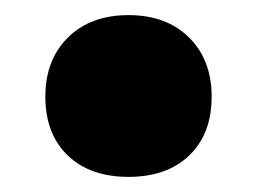

<svg xmlns="http://www.w3.org/2000/svg" viewBox="-20 -223 340 254"><path d="M40 -95Q40 -144 70 -173.5Q100 -203 150 -203Q200 -203 230 -173.5Q260 -144 260 -95Q260 -46 230.5 -17.5Q201 11 150 11Q99 11 69.5 -17.5Q40 -46 40 -95Z"/></svg>

Font: Ysabeau Black
Style: Regular
Weight: 900
Designer: Christian Thalmann (Catharsis Fonts)
Version: Version 0.003